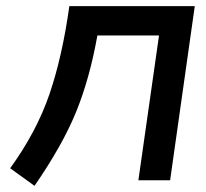

<svg xmlns="http://www.w3.org/2000/svg" viewBox="-20 -585 670 623"><path d="M532 0H429L496 -470H296Q271 -330 227 -222Q183 -114 92 18L13 -39Q99 -158 140.5 -279.5Q182 -401 205 -565H612Z"/></svg>

Font: Neutral Grotesk
Style: Italic
Weight: 400
Italic angle: -8°
Designer: Nawras Khrais
Foundry: Nawras Khrais
Version: Version 1.000